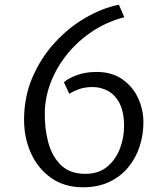

<svg xmlns="http://www.w3.org/2000/svg" viewBox="-20 -786 712 814"><path d="M82 -278Q82 -376 118 -459Q154 -542 213 -606Q272 -670 343 -711Q414 -752 484 -766L507 -713Q432 -693.5 370.8 -652.5Q309.5 -611.5 265 -556.5Q220.5 -501.5 196 -438.8Q171.5 -376 170 -313Q168.5 -244 184.2 -183.8Q200 -123.5 238.2 -86.2Q276.5 -49 342 -49Q398.5 -49 434.8 -79.5Q471 -110 488.5 -156.2Q506 -202.5 506 -250Q506 -311.5 486.8 -348.2Q467.5 -385 437 -401Q406.5 -417 373 -417Q338 -417 312 -407Q286 -397 274 -388L251 -437Q266 -452 303.2 -466.5Q340.5 -481 390 -481Q453.5 -481 497.8 -450.5Q542 -420 565 -371.2Q588 -322.5 588 -267Q588 -214.5 572 -165.2Q556 -116 524 -77Q492 -38 444 -15Q396 8 332 8Q253 8 197 -31.5Q141 -71 111.5 -136Q82 -201 82 -278Z"/></svg>

Font: Merriweather Sans Light
Style: Regular
Weight: 300
Designer: Eben Sorkin
Foundry: Eben Sorkin
Version: Version 2.001; ttfautohint (v1.8.3)